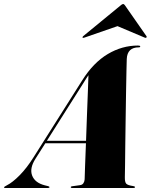

<svg xmlns="http://www.w3.org/2000/svg" viewBox="-85 -935 750 955"><path d="M91.5 -145.5Q61 -97.5 75 -61.5Q89 -25.5 138.5 -13L154.5 -9Q161 -7.5 161 -4Q161 0 154 0H-59Q-65 0 -65 -3Q-65 -6 -50.5 -13.5Q-22.5 -27.5 13 -63.5Q48.5 -99.5 82 -153L324 -535.5Q379.5 -623.5 450.8 -666Q522 -708.5 601.5 -708.5Q612.5 -708.5 612.5 -704Q612.5 -699.5 605.5 -699.5Q548 -699.5 545.5 -641.5Q545 -627 544 -582.2Q543 -537.5 542 -476Q541 -414.5 540 -347Q539 -279.5 538.2 -218Q537.5 -156.5 537 -112.5Q536.5 -68.5 536 -54Q535.5 -30 542.5 -21.8Q549.5 -13.5 577.5 -9.5Q586.5 -8 586.5 -4.5Q586.5 0 578.5 0H273Q267 0 267 -4Q267 -8 273.5 -8.5L313 -14Q324.5 -15.5 330 -24Q335.5 -32.5 336 -43Q336.5 -61 338.2 -110.5Q340 -160 342.5 -222.5H140.5ZM331.5 -524.5 148 -234.5H343Q345 -296 347.5 -360Q350 -424 352 -477.8Q354 -531.5 355 -561Q351 -555.5 345.2 -546.5Q339.5 -537.5 331.5 -524.5ZM335 -748Q328.5 -745.5 326 -747.5Q324 -750.5 328.5 -755L515.5 -908.5Q522.5 -915 527.5 -915Q532 -915 536.5 -908.5L643.5 -755Q646.5 -750.5 642 -747.5Q640 -745.5 634.5 -748L499.5 -805Z"/></svg>

Font: Fraunces 144pt S000 Black
Style: Italic
Weight: 900
Italic angle: -16°
Version: Version 1.000; ttfautohint (v1.8.3)